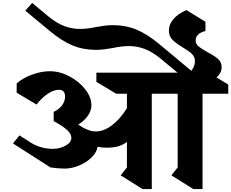

<svg xmlns="http://www.w3.org/2000/svg" viewBox="-20 -1283 1581 1313"><path d="M1365 -642V10H1302L1152 -84L1195 -138V-642H1018V10H955L805 -84L848 -138V-312Q817 -290 784.5 -281.5Q752 -273 709 -273Q679 -273 647 -279Q642 -242 607.5 -207.5Q573 -173 522 -151.5Q471 -130 420 -130Q401 -130 373.5 -132.5Q346 -135 325 -138L69 -302L113 -357L173 -319Q213 -291 255 -278Q297 -265 344 -265Q392 -266 430 -288Q468 -310 468 -340Q468 -366 440.5 -392.5Q413 -419 347 -455V-518Q384 -535 404.5 -563Q425 -591 425 -623Q425 -669 383 -669Q348 -669 307 -642Q266 -615 230 -568L94 -649V-712Q134 -749 198.5 -772.5Q263 -796 321 -796Q388 -796 454.5 -761Q521 -726 563 -672Q605 -618 605 -563Q605 -526 581 -491.5Q557 -457 515 -431Q528 -424 552 -408Q599 -384 633 -384Q689 -384 744.5 -425.5Q800 -467 848 -543V-642H775L639 -723V-786H1194L1081 -880Q1021 -929 969 -948.5Q917 -968 861 -968Q814 -968 753 -955Q726 -950 696 -946Q666 -942 636 -942Q549 -942 475.5 -972.5Q402 -1003 318 -1073L153 -1210L200 -1263L308 -1173Q366 -1125 419 -1105Q472 -1085 528 -1085Q575 -1085 636 -1098Q663 -1103 693 -1107Q723 -1111 753 -1111Q840 -1111 913.5 -1080.5Q987 -1050 1071 -980L1288 -799Q1313 -829 1313 -865Q1313 -894 1292.5 -914Q1272 -934 1231 -958Q1183 -987 1159 -1011.5Q1135 -1036 1135 -1075Q1135 -1116 1166 -1152.5Q1197 -1189 1255 -1214L1385 -1134V-1071Q1318 -1054 1318 -1007Q1318 -982 1337.5 -966Q1357 -950 1399 -926Q1446 -902 1471 -880Q1496 -858 1496 -823Q1496 -786 1461 -753L1541 -705V-642Z"/></svg>

Font: InknutAntiqua
Style: Bold
Weight: 700
Designer: Claus Eggers Srensen
Foundry: Claus Eggers Srensen
Version: Version 1.000; ttfautohint (v1.2) -l 7 -r 28 -G 50 -x 13 -D 